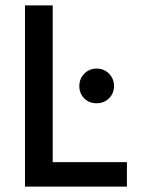

<svg xmlns="http://www.w3.org/2000/svg" viewBox="-20 -694 531 714"><path d="M176 -91H452V0H73V-674H176ZM385.5 -328.5Q367 -310 339 -310Q311 -310 293 -328.5Q275 -347 275 -374Q275 -401 293.5 -420Q312 -439 339.5 -439Q367 -439 385.5 -420Q404 -401 404 -374Q404 -347 385.5 -328.5Z"/></svg>

Font: Hind Medium
Style: Regular
Weight: 500
Designer: Manushi Parikh, Satya Rajpurohit
Foundry: Indian Type Foundry
Version: Version 1.201;PS 1.0;hotconv 1.0.78;makeotf.lib2.5.61930; tt